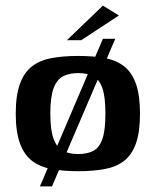

<svg xmlns="http://www.w3.org/2000/svg" viewBox="-20 -603 555 683"><path d="M122 60 346 -465H390L165 60ZM258 6Q205 6 164 -1.5Q123 -9 94.5 -30.5Q66 -52 51 -93Q36 -134 36 -199Q36 -264 51 -305Q66 -346 94.5 -367.5Q123 -389 164 -396.5Q205 -404 258 -404Q312 -404 352.5 -396.5Q393 -389 421 -367.5Q449 -346 463.5 -305Q478 -264 478 -199Q478 -133 463.5 -92.5Q449 -52 421 -30.5Q393 -9 352 -1.5Q311 6 258 6ZM258 -55Q290 -55 311.5 -66Q333 -77 344 -108Q355 -139 355 -199Q355 -259 344 -290Q333 -321 311.5 -332Q290 -343 258 -343Q227 -343 205 -332Q183 -321 171 -290Q159 -259 159 -199Q159 -139 171 -108Q183 -77 205 -66Q227 -55 258 -55ZM218 -460 346 -583 403 -548 269 -460Z"/></svg>

Font: Genos SemiBold
Style: Regular
Weight: 600
Designer: Robert E. Leuschke
Foundry: Robert E. Leuschke
Version: Version 1.010